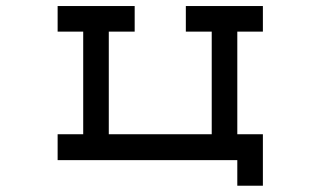

<svg xmlns="http://www.w3.org/2000/svg" viewBox="-20 -462 1040 623"><path d="M167 -26.4H250V-359.4H167V-442.4H417V-359.4H333V-26.4H667V-359.4H583V-442.4H833V-359.4H750V-26.4H833V140.6H750V57.6H167Z"/></svg>

Font: KH Dot kagurazaka 12
Style: Regular
Weight: 400
Designer: Original version for X68000 by Keitarou Hiraki (http://hp.vector.co.jp/authors/VA000874/) / TrueType conversion by Homem
Version: Version 1.00.20150527